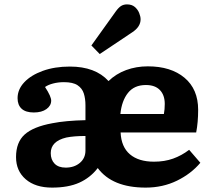

<svg xmlns="http://www.w3.org/2000/svg" viewBox="-20 -840 974 874"><path d="M217 14Q141 14 97 -24Q53 -62 53 -125Q53 -192 92 -227.5Q131 -263 218 -279Q248 -285 286 -288.5Q324 -292 369 -293V-361Q369 -391 361.5 -414.5Q354 -438 333 -452Q312 -466 271 -466Q245 -466 222 -460Q199 -454 185 -444Q200 -421 206.5 -406Q213 -391 213 -382Q213 -359 191.5 -343.5Q170 -328 134 -328Q97 -328 78.5 -345Q60 -362 60 -393Q60 -433 90.5 -465.5Q121 -498 175 -517.5Q229 -537 298 -537Q414 -537 474 -471Q508 -504 554 -521Q600 -538 653 -538Q758 -538 820 -486Q882 -434 882 -340Q882 -283 873 -237H529Q532 -171 571.5 -137.5Q611 -104 681 -104Q729 -104 768 -118Q807 -132 841 -158L892 -99Q850 -49 785.5 -17.5Q721 14 643 14Q491 14 425 -75Q391 -31 341 -8.5Q291 14 217 14ZM528 -321H726Q730 -342 730 -367Q730 -407 708 -430Q686 -453 644 -453Q591 -453 562.5 -417Q534 -381 528 -321ZM279 -77Q318 -77 343.5 -98.5Q369 -120 369 -155V-221Q317 -221 282 -214Q211 -197 211 -143Q211 -113 228.5 -95Q246 -77 279 -77ZM434 -594 396 -633 507 -788Q520 -806 531.5 -813Q543 -820 558 -820Q580 -820 593.5 -808.5Q607 -797 613.5 -781Q620 -765 620 -752Q620 -718 582 -693Z"/></svg>

Font: Literata 7pt
Style: Bold
Weight: 700
Designer: Latin by Veronika Burian and Jose Scaglione. Greek by Irene Vlachou. Cyrillic by Vera Evstafieva.
Foundry: TypeTogether
Version: Version 3.002